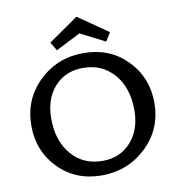

<svg xmlns="http://www.w3.org/2000/svg" viewBox="-93 -951 973 1043"><g transform="rotate(-10 393.5 -429.5)"><path d="M398 -774 262 -705 234 -752 398 -866 563 -752 534 -705ZM401 -665Q545 -665 639.5 -569Q734 -473 734 -333Q734 -188 632 -90.5Q530 7 385 7Q242 7 148 -88.5Q54 -184 54 -324Q54 -470 155 -567.5Q256 -665 401 -665ZM403 -70Q500 -70 560 -137Q620 -204 620 -313Q620 -435 555 -510.5Q490 -586 384 -586Q287 -586 227 -519.5Q167 -453 167 -344Q167 -221 232 -145.5Q297 -70 403 -70Z"/></g></svg>

Font: EauTestText Semibold
Style: Regular
Weight: 600
Designer: Christian Thalmann (Catharsis Fonts)
Version: Version 0.001;PS 000.001;hotconv 1.0.88;makeotf.lib2.5.64775